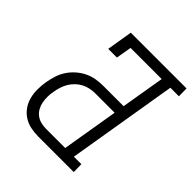

<svg xmlns="http://www.w3.org/2000/svg" viewBox="-197 -876 1016 1016"><g transform="rotate(45 311.0 -367.5)"><path d="M247 0Q217 0 188.5 -6Q160 -12 136.5 -27.5Q113 -43 97 -66Q81 -89 74 -116.5Q67 -144 67 -173.5Q67 -203 72 -233Q77 -260 85 -286Q93 -312 108.5 -336Q124 -360 146 -379.5Q168 -399 193.5 -411.5Q219 -424 245.5 -428.5Q272 -433 298 -433H452L493 -677H260L245 -590H180L204 -735H621L622 -677H558L455 -58H511L512 0ZM390 -58 443 -375H299Q280 -375 259.5 -371Q239 -367 221 -357.5Q203 -348 187.5 -333Q172 -318 161.5 -300Q151 -282 145 -262.5Q139 -243 136 -224Q132 -203 132 -183Q132 -163 135.5 -144Q139 -125 148.5 -108Q158 -91 173 -79.5Q188 -68 207 -63Q226 -58 246 -58Z"/></g></svg>

Font: Iosevka Etoile Light
Style: Italic
Weight: 300
Italic angle: -9°
Designer: Belleve Invis
Foundry: Belleve Invis
Version: Version 22.1.2; ttfautohint (v1.8.4)